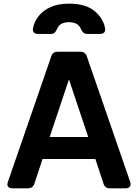

<svg xmlns="http://www.w3.org/2000/svg" viewBox="-20 -1027 752 1047"><path d="M48 0Q31 0 24 -9.5Q17 -19 23 -35L260 -721Q268 -745 294 -745H418Q444 -745 453 -721L690 -35Q695 -19 688 -9.5Q681 0 665 0H580Q553 0 545 -24L500 -160H212L167 -24Q158 0 132 0ZM251 -280H461L356 -594ZM187 -842Q172 -842 164.5 -850.5Q157 -859 160 -874Q167 -909 191 -939.5Q215 -970 256 -988.5Q297 -1007 356 -1007Q446 -1007 494 -968Q542 -929 553 -874Q556 -858 548 -850Q540 -842 525 -842H456Q443 -842 435.5 -848.5Q428 -855 422 -867Q408 -906 356 -906Q305 -906 291 -868Q285 -856 278 -849Q271 -842 258 -842Z"/></svg>

Font: Pitagon Sans Text
Style: Bold
Weight: 700
Designer: Travis Tran
Foundry: Pitagon
Version: Version 1.001; ttfautohint (v1.8.4.7-5d5b);gftools[0.9.26]